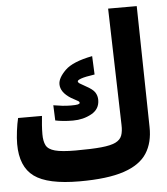

<svg xmlns="http://www.w3.org/2000/svg" viewBox="-51 -739 688 790"><g transform="rotate(-5 293.0 -344.0)"><path d="M246.6 4.4Q114.7 4.4 59.1 -36.4Q3.4 -77.1 3.4 -170.9Q3.4 -194.3 7.3 -224.9Q11.2 -255.4 16.6 -277.3H115.2Q113.3 -259.3 111.8 -239.5Q110.4 -219.7 110.4 -201.7Q110.4 -173.3 119.1 -156Q127.9 -138.7 156 -131.1Q184.1 -123.5 240.7 -123.5Q307.1 -123.5 346.9 -127.4Q386.7 -131.3 406.5 -141.1Q426.3 -150.9 432.6 -168.2Q439 -185.5 438 -212.4L424.8 -693.4H543L552.2 -193.8Q553.7 -128.9 525.1 -84.7Q496.6 -40.5 429.4 -18.1Q362.3 4.4 246.6 4.4ZM241.2 -247.1Q219.7 -247.1 200.4 -249Q181.2 -251 168 -253.9L165.5 -316.9Q185.1 -313.5 202.9 -311.5Q220.7 -309.6 238.3 -309.6Q258.8 -309.6 266.6 -311.5Q274.4 -313.5 274.4 -317.4Q274.4 -322.8 266.8 -326.4Q259.3 -330.1 240.7 -340.8Q198.2 -367.2 198.2 -400.9Q198.2 -426.8 229.7 -457.8Q261.2 -488.8 342.3 -504.4L345.7 -428.2Q305.7 -422.4 290 -416.7Q274.4 -411.1 274.4 -406.2Q274.4 -401.4 280.8 -397.2Q287.1 -393.1 305.7 -382.8Q334 -367.7 342.8 -353.8Q351.6 -339.8 351.6 -322.8Q351.6 -284.7 317.4 -265.9Q283.2 -247.1 241.2 -247.1Z"/></g></svg>

Font: Cascadia Code SemiBold
Style: Regular
Weight: 600
Monospace: yes
Designer: Aaron Bell
Foundry: Saja Typeworks
Version: Version 2404.023; ttfautohint (v1.8.4)